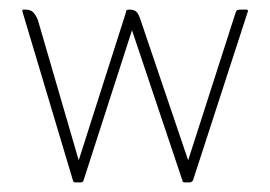

<svg xmlns="http://www.w3.org/2000/svg" viewBox="-20 -380 563 400"><path d="M144 -46 242 -353Q242 -360 248 -360H250Q261 -360 265.5 -354Q270 -348 273 -338L372 -46L470 -351Q472 -358 474.5 -359Q477 -360 482 -360H493Q498 -360 496 -355L382 -4Q379 0 375 0H365Q360 0 360 -4L255 -317L154 -4Q153 0 148 0H137Q133 0 132 -4L27 -355Q25 -360 30 -360H33Q44 -360 49.5 -354Q55 -348 59 -338Z"/></svg>

Font: Zain ExtraLight
Style: Regular
Weight: 200
Designer: Zain,Boutros
Foundry: Mobile Telecommunications Company (Zain), 2024
Version: Version 1.51; ttfautohint (v1.8.4)